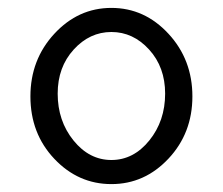

<svg xmlns="http://www.w3.org/2000/svg" viewBox="-20 -460 565 486"><path d="M57 -216Q57 -309 117.5 -374.5Q178 -440 262 -440Q346 -440 406.5 -374.5Q467 -309 467 -216Q467 -123 406.5 -58.5Q346 6 262 6Q178 6 117.5 -58Q57 -122 57 -216ZM126 -223Q126 -154 166 -104.5Q206 -55 262 -55Q318 -55 358 -104.5Q398 -154 398 -223Q398 -290 357.5 -334.5Q317 -379 262 -379Q207 -379 166.5 -334.5Q126 -290 126 -223Z"/></svg>

Font: CMU Typewriter Text
Style: Regular
Weight: 500
Monospace: yes
Version: Version 0.7.0